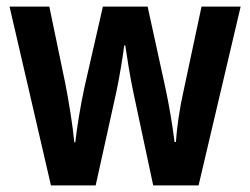

<svg xmlns="http://www.w3.org/2000/svg" viewBox="-20 -564 761 584"><path d="M385 -286Q378 -320 371.5 -359Q365 -398 361 -426H358Q354 -396 347.5 -357Q341 -318 334 -285L271 0H135L9 -544H130L179 -308Q187 -267 194.5 -219.5Q202 -172 206 -131H209Q213 -167 220.5 -212Q228 -257 237 -299L293 -544H429L483 -297Q491 -260 498.5 -216Q506 -172 511 -132H515Q517 -163 523 -204.5Q529 -246 538 -286L593 -544H712L584 0H446Z"/></svg>

Font: Noto Sans Bengali Condensed SemiBold
Style: Regular
Weight: 600
Width: 3
Designer: Joana Ranito - Universal Thirst; Jelle Bosma - Monotype Design Team
Foundry: Universal Thirst ehf.
Version: Version 3.000; ttfautohint (v1.8.4.7-5d5b)